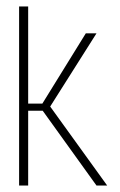

<svg xmlns="http://www.w3.org/2000/svg" viewBox="-20 -573 370 593"><path d="M39 0V-553H67V0ZM54 -231V-253H115V-231ZM278 0 104 -242 245 -470H278L135 -244L311 0Z"/></svg>

Font: Smooch Sans Thin ExtraLight
Style: Regular
Weight: 250
Version: Version 1.010